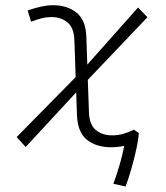

<svg xmlns="http://www.w3.org/2000/svg" viewBox="-20 -547 626 726"><path d="M77.1 8.8 43 -28.8 266.1 -255.4 261.2 -395.5Q259.8 -441.9 235.1 -462.2Q210.4 -482.4 176.3 -482.4Q155.3 -482.4 137 -477.8Q118.7 -473.1 97.7 -464.8L84.5 -507.3Q140.6 -527.3 180.7 -527.3Q233.9 -527.3 269.3 -499.3Q304.7 -471.2 306.6 -405.8L310.1 -302.7L502 -518.6L537.6 -481.9L312 -245.1L316.4 -122.1Q317.9 -75.7 342.3 -55.4Q366.7 -35.2 404.3 -35.2Q425.3 -35.2 444.8 -40.5Q464.4 -45.9 486.3 -56.6L504.9 -43.9Q503.4 -19.5 495.8 15.6Q488.3 50.8 477.5 88.4Q466.8 126 455.1 158.2L408.7 147.9Q423.3 108.4 433.6 72Q443.8 35.6 449.7 4.4Q426.3 9.8 399.9 9.8Q343.8 9.8 308.6 -18.6Q273.4 -46.9 271 -111.8L268.1 -197.8Z"/></svg>

Font: Cascadia Mono ExtraLight
Style: Italic
Weight: 200
Italic angle: -10°
Monospace: yes
Designer: Aaron Bell
Foundry: Saja Typeworks
Version: Version 2404.023; ttfautohint (v1.8.4)